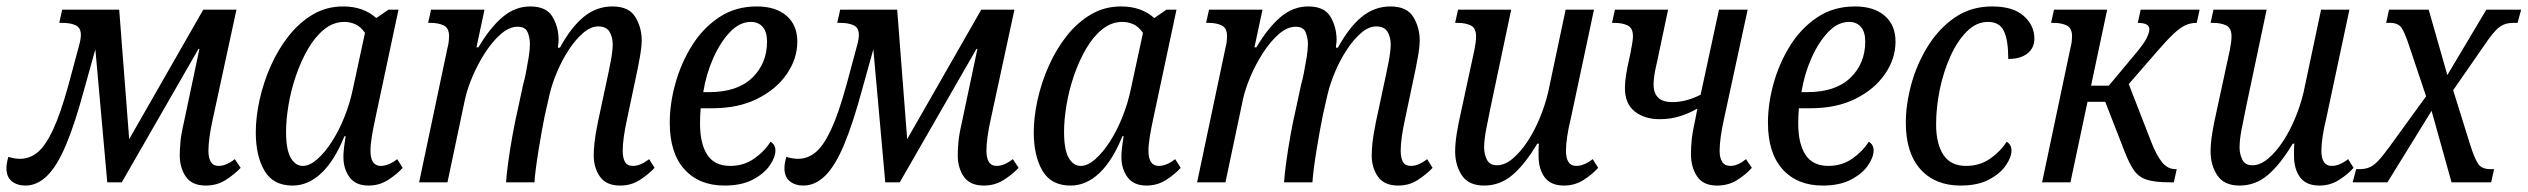

<svg xmlns="http://www.w3.org/2000/svg" viewBox="-55 -566 7846 596"><path d="M24 10Q-2 10 -18.5 -3.5Q-35 -17 -35 -44Q-35 -59 -29 -79Q-9 -73 7 -73Q37 -73 61.5 -93Q86 -113 109.5 -163Q133 -213 158 -304L190 -423Q196 -444 196 -457Q196 -480 180 -487.5Q164 -495 138 -495H129L138 -536H315L346 -134L576 -536H679L605 -194Q599 -167 595.5 -142Q592 -117 592 -98Q592 -76 599.5 -63.5Q607 -51 624 -51Q647 -51 674 -72L692 -45Q672 -24 645 -7Q618 10 584 10Q541 10 522 -17.5Q503 -45 503 -84Q503 -100 505 -124Q507 -148 516 -187L564 -414H561L323 0H278L241 -413L207 -291Q178 -183 150 -116.5Q122 -50 91 -20Q60 10 24 10Z M853 10Q793 10 766 -36Q739 -82 739 -155Q739 -203 751 -257Q763 -311 786 -362.5Q809 -414 842 -455.5Q875 -497 917 -521.5Q959 -546 1010 -546Q1073 -546 1113 -510L1151 -536H1182L1110 -198Q1104 -171 1099.5 -144Q1095 -117 1095 -98Q1095 -51 1127 -51Q1151 -51 1178 -72L1195 -45Q1176 -24 1149 -7Q1122 10 1089 10Q1049 10 1030 -16Q1011 -42 1011 -79Q1011 -90 1012.5 -104Q1014 -118 1018 -143H1014Q984 -68 943 -29Q902 10 853 10ZM885 -51Q906 -51 929.5 -71.5Q953 -92 975 -126Q997 -160 1014 -202.5Q1031 -245 1040 -288L1078 -464Q1064 -484 1047.5 -491Q1031 -498 1014 -498Q980 -498 951.5 -475Q923 -452 901 -414Q879 -376 863.5 -330.5Q848 -285 840.5 -239.5Q833 -194 833 -157Q833 -101 847.5 -76Q862 -51 885 -51Z M1870 10Q1827 10 1807.5 -17.5Q1788 -45 1788 -84Q1788 -100 1790.5 -124Q1793 -148 1801 -187L1826 -304Q1834 -340 1840.5 -374Q1847 -408 1847 -428Q1847 -451 1837 -467.5Q1827 -484 1802 -484Q1779 -484 1755.5 -464Q1732 -444 1711 -412Q1690 -380 1674.5 -343.5Q1659 -307 1651 -273L1636 -207Q1632 -188 1627 -160Q1622 -132 1617 -101.5Q1612 -71 1608.5 -44Q1605 -17 1604 0H1516Q1517 -21 1522.5 -61.5Q1528 -102 1536 -146.5Q1544 -191 1552 -225L1569 -304Q1573 -317 1577.5 -340Q1582 -363 1586 -387.5Q1590 -412 1590 -430Q1590 -448 1583 -465.5Q1576 -483 1552 -483Q1526 -483 1500 -460.5Q1474 -438 1451 -402.5Q1428 -367 1411.5 -328Q1395 -289 1388 -256L1334 0H1246L1334 -417Q1337 -428 1338 -437.5Q1339 -447 1339 -453Q1339 -479 1322.5 -487Q1306 -495 1282 -495H1274L1283 -536H1449L1424 -419H1430Q1466 -480 1505 -513Q1544 -546 1591 -546Q1641 -546 1660 -514Q1679 -482 1679 -442Q1679 -436 1678 -430Q1677 -424 1677 -418H1683Q1718 -482 1757.5 -514Q1797 -546 1846 -546Q1897 -546 1917 -513.5Q1937 -481 1937 -440Q1937 -420 1930.5 -384.5Q1924 -349 1918 -322L1891 -194Q1885 -167 1881.5 -142Q1878 -117 1878 -98Q1878 -76 1885 -63.5Q1892 -51 1910 -51Q1933 -51 1960 -72L1977 -45Q1957 -24 1930.5 -7Q1904 10 1870 10Z M2194 10Q2115 10 2069.5 -40.5Q2024 -91 2024 -185Q2024 -244 2041.5 -307Q2059 -370 2093 -424.5Q2127 -479 2177.5 -512.5Q2228 -546 2294 -546Q2353 -546 2386.5 -517Q2420 -488 2420 -437Q2420 -384 2387.5 -336.5Q2355 -289 2296 -259.5Q2237 -230 2157 -230H2120Q2119 -218 2118.5 -206Q2118 -194 2118 -183Q2118 -120 2140.5 -85.5Q2163 -51 2212 -51Q2253 -51 2285 -73Q2317 -95 2337 -126Q2352 -117 2352 -99Q2352 -78 2334.5 -52.5Q2317 -27 2282 -8.5Q2247 10 2194 10ZM2128 -280H2146Q2234 -280 2280 -324.5Q2326 -369 2326 -437Q2326 -467 2312.5 -482.5Q2299 -498 2276 -498Q2241 -498 2211 -466.5Q2181 -435 2159 -385.5Q2137 -336 2128 -280Z M2439 10Q2413 10 2396.5 -3.5Q2380 -17 2380 -44Q2380 -59 2386 -79Q2406 -73 2422 -73Q2452 -73 2476.5 -93Q2501 -113 2524.5 -163Q2548 -213 2573 -304L2605 -423Q2611 -444 2611 -457Q2611 -480 2595 -487.5Q2579 -495 2553 -495H2544L2553 -536H2730L2761 -134L2991 -536H3094L3020 -194Q3014 -167 3010.5 -142Q3007 -117 3007 -98Q3007 -76 3014.5 -63.5Q3022 -51 3039 -51Q3062 -51 3089 -72L3107 -45Q3087 -24 3060 -7Q3033 10 2999 10Q2956 10 2937 -17.5Q2918 -45 2918 -84Q2918 -100 2920 -124Q2922 -148 2931 -187L2979 -414H2976L2738 0H2693L2656 -413L2622 -291Q2593 -183 2565 -116.5Q2537 -50 2506 -20Q2475 10 2439 10Z M3268 10Q3208 10 3181 -36Q3154 -82 3154 -155Q3154 -203 3166 -257Q3178 -311 3201 -362.5Q3224 -414 3257 -455.5Q3290 -497 3332 -521.5Q3374 -546 3425 -546Q3488 -546 3528 -510L3566 -536H3597L3525 -198Q3519 -171 3514.5 -144Q3510 -117 3510 -98Q3510 -51 3542 -51Q3566 -51 3593 -72L3610 -45Q3591 -24 3564 -7Q3537 10 3504 10Q3464 10 3445 -16Q3426 -42 3426 -79Q3426 -90 3427.5 -104Q3429 -118 3433 -143H3429Q3399 -68 3358 -29Q3317 10 3268 10ZM3300 -51Q3321 -51 3344.5 -71.5Q3368 -92 3390 -126Q3412 -160 3429 -202.5Q3446 -245 3455 -288L3493 -464Q3479 -484 3462.5 -491Q3446 -498 3429 -498Q3395 -498 3366.5 -475Q3338 -452 3316 -414Q3294 -376 3278.5 -330.5Q3263 -285 3255.5 -239.5Q3248 -194 3248 -157Q3248 -101 3262.5 -76Q3277 -51 3300 -51Z M4285 10Q4242 10 4222.5 -17.5Q4203 -45 4203 -84Q4203 -100 4205.5 -124Q4208 -148 4216 -187L4241 -304Q4249 -340 4255.5 -374Q4262 -408 4262 -428Q4262 -451 4252 -467.5Q4242 -484 4217 -484Q4194 -484 4170.5 -464Q4147 -444 4126 -412Q4105 -380 4089.5 -343.5Q4074 -307 4066 -273L4051 -207Q4047 -188 4042 -160Q4037 -132 4032 -101.5Q4027 -71 4023.5 -44Q4020 -17 4019 0H3931Q3932 -21 3937.5 -61.5Q3943 -102 3951 -146.5Q3959 -191 3967 -225L3984 -304Q3988 -317 3992.5 -340Q3997 -363 4001 -387.5Q4005 -412 4005 -430Q4005 -448 3998 -465.5Q3991 -483 3967 -483Q3941 -483 3915 -460.5Q3889 -438 3866 -402.5Q3843 -367 3826.5 -328Q3810 -289 3803 -256L3749 0H3661L3749 -417Q3752 -428 3753 -437.5Q3754 -447 3754 -453Q3754 -479 3737.5 -487Q3721 -495 3697 -495H3689L3698 -536H3864L3839 -419H3845Q3881 -480 3920 -513Q3959 -546 4006 -546Q4056 -546 4075 -514Q4094 -482 4094 -442Q4094 -436 4093 -430Q4092 -424 4092 -418H4098Q4133 -482 4172.5 -514Q4212 -546 4261 -546Q4312 -546 4332 -513.5Q4352 -481 4352 -440Q4352 -420 4345.5 -384.5Q4339 -349 4333 -322L4306 -194Q4300 -167 4296.5 -142Q4293 -117 4293 -98Q4293 -76 4300 -63.5Q4307 -51 4325 -51Q4348 -51 4375 -72L4392 -45Q4372 -24 4345.5 -7Q4319 10 4285 10Z M4552 10Q4504 10 4483 -21.5Q4462 -53 4462 -96Q4462 -120 4467 -151.5Q4472 -183 4479 -213L4522 -412Q4527 -437 4527 -453Q4527 -479 4510.5 -487Q4494 -495 4470 -495H4462L4471 -536H4636L4572 -233Q4564 -195 4558 -163Q4552 -131 4552 -108Q4552 -88 4560.5 -70.5Q4569 -53 4592 -53Q4616 -53 4640.5 -73.5Q4665 -94 4687 -127.5Q4709 -161 4725.5 -201.5Q4742 -242 4751 -281L4805 -536H4893L4821 -198Q4814 -170 4810 -143.5Q4806 -117 4806 -98Q4806 -51 4838 -51Q4862 -51 4889 -72L4906 -45Q4887 -24 4860 -7Q4833 10 4800 10Q4759 10 4740 -15.5Q4721 -41 4721 -82Q4721 -90 4721 -99.5Q4721 -109 4722 -120H4717Q4678 -55 4639.5 -22.5Q4601 10 4552 10Z M5097 -196Q5050 -196 5019.5 -220Q4989 -244 4989 -293Q4989 -311 4993 -336Q4997 -361 5005 -395Q5014 -439 5014 -453Q5014 -479 4997.5 -487Q4981 -495 4956 -495H4949L4958 -536H5123L5089 -375Q5083 -350 5080.5 -333Q5078 -316 5078 -304Q5078 -249 5136 -249Q5179 -249 5224 -272L5281 -536H5370L5296 -194Q5290 -167 5286.5 -142Q5283 -117 5283 -98Q5283 -76 5291 -63.5Q5299 -51 5317 -51Q5339 -51 5365 -72L5383 -45Q5362 -22 5335.5 -6Q5309 10 5275 10Q5232 10 5213 -18.5Q5194 -47 5194 -88Q5194 -108 5196.5 -133Q5199 -158 5207 -193L5214 -229Q5188 -214 5159 -205Q5130 -196 5097 -196Z M5603 10Q5524 10 5478.5 -40.5Q5433 -91 5433 -185Q5433 -244 5450.5 -307Q5468 -370 5502 -424.5Q5536 -479 5586.5 -512.5Q5637 -546 5703 -546Q5762 -546 5795.5 -517Q5829 -488 5829 -437Q5829 -384 5796.5 -336.5Q5764 -289 5705 -259.5Q5646 -230 5566 -230H5529Q5528 -218 5527.5 -206Q5527 -194 5527 -183Q5527 -120 5549.5 -85.5Q5572 -51 5621 -51Q5662 -51 5694 -73Q5726 -95 5746 -126Q5761 -117 5761 -99Q5761 -78 5743.5 -52.5Q5726 -27 5691 -8.5Q5656 10 5603 10ZM5537 -280H5555Q5643 -280 5689 -324.5Q5735 -369 5735 -437Q5735 -467 5721.5 -482.5Q5708 -498 5685 -498Q5650 -498 5620 -466.5Q5590 -435 5568 -385.5Q5546 -336 5537 -280Z M6031 10Q5952 10 5906.5 -40.5Q5861 -91 5861 -185Q5861 -242 5878 -304.5Q5895 -367 5929 -422Q5963 -477 6013 -511.5Q6063 -546 6129 -546Q6194 -546 6227 -516.5Q6260 -487 6260 -446Q6260 -417 6238.5 -400Q6217 -383 6179 -383Q6179 -441 6165.5 -469.5Q6152 -498 6116 -498Q6080 -498 6050.5 -468.5Q6021 -439 5999.5 -391.5Q5978 -344 5966.5 -288.5Q5955 -233 5955 -180Q5955 -120 5977.5 -85.5Q6000 -51 6048 -51Q6090 -51 6122 -73Q6154 -95 6174 -126Q6189 -117 6189 -99Q6189 -78 6171.5 -52.5Q6154 -27 6119 -8.5Q6084 10 6031 10Z M6284 0 6372 -417Q6375 -428 6376 -437.5Q6377 -447 6377 -453Q6377 -479 6360.5 -487Q6344 -495 6319 -495H6312L6321 -536H6486L6436 -300H6491L6562 -385Q6599 -428 6608 -446.5Q6617 -465 6617 -475Q6617 -495 6581 -495L6590 -536H6773L6764 -495Q6744 -495 6727.5 -487Q6711 -479 6690.5 -459.5Q6670 -440 6639 -404L6553 -305L6623 -125Q6638 -86 6655.5 -63.5Q6673 -41 6698 -41H6702L6693 0H6682Q6635 0 6609.5 -8Q6584 -16 6569 -37.5Q6554 -59 6538 -101L6480 -250H6425L6372 0Z M6897 10Q6849 10 6828 -21.5Q6807 -53 6807 -96Q6807 -120 6812 -151.5Q6817 -183 6824 -213L6867 -412Q6872 -437 6872 -453Q6872 -479 6855.5 -487Q6839 -495 6815 -495H6807L6816 -536H6981L6917 -233Q6909 -195 6903 -163Q6897 -131 6897 -108Q6897 -88 6905.5 -70.5Q6914 -53 6937 -53Q6961 -53 6985.5 -73.5Q7010 -94 7032 -127.5Q7054 -161 7070.5 -201.5Q7087 -242 7096 -281L7150 -536H7238L7166 -198Q7159 -170 7155 -143.5Q7151 -117 7151 -98Q7151 -51 7183 -51Q7207 -51 7234 -72L7251 -45Q7232 -24 7205 -7Q7178 10 7145 10Q7104 10 7085 -15.5Q7066 -41 7066 -82Q7066 -90 7066 -99.5Q7066 -109 7067 -120H7062Q7023 -55 6984.5 -22.5Q6946 10 6897 10Z M7248 0 7259 -41H7270Q7286 -41 7299 -46Q7312 -51 7326.5 -66Q7341 -81 7362 -110L7476 -267L7424 -422Q7410 -465 7399.5 -480Q7389 -495 7364 -495H7352L7361 -536H7484L7542 -333L7663 -536H7771L7760 -495H7746Q7721 -495 7703 -481.5Q7685 -468 7655 -423L7560 -286L7614 -113Q7628 -70 7639 -55.5Q7650 -41 7676 -41H7687L7678 0H7555L7493 -222L7356 0Z"/></svg>

Font: Noto Serif Condensed
Style: Italic
Weight: 400
Width: 3
Italic angle: -12°
Designer: Monotype Design Team
Foundry: Monotype Imaging Inc.
Version: Version 2.014; ttfautohint (v1.8.4.7-5d5b)